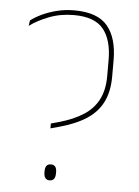

<svg xmlns="http://www.w3.org/2000/svg" viewBox="-49 -686 529 731"><g transform="rotate(5 215.0 -320.5)"><path d="M154 -191.5V-210L184.5 -218.5Q239.5 -234 276.8 -258Q314 -282 333 -318.8Q352 -355.5 352 -408.5V-469.5Q352 -547 318.5 -588Q285 -629 206 -629Q154.5 -629 110.8 -612Q67 -595 37.5 -573L40.5 -594Q56.5 -606.5 81.2 -618.5Q106 -630.5 138 -638.8Q170 -647 206.5 -647Q294.5 -647 332.8 -601.5Q371 -556 371 -470V-408.5Q371 -351.5 351.2 -311.5Q331.5 -271.5 291.5 -245Q251.5 -218.5 190.5 -201.5ZM167.5 6Q157 6 151.5 -1.2Q146 -8.5 146 -22.5V-27.5Q146 -41.5 151.5 -48.2Q157 -55 167.5 -55Q179 -55 184.5 -48.2Q190 -41.5 190 -27.5V-22.5Q190 -8.5 184.5 -1.2Q179 6 167.5 6Z"/></g></svg>

Font: Anek Odia Thin
Style: Regular
Weight: 250
Version: Version 1.003